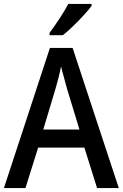

<svg xmlns="http://www.w3.org/2000/svg" viewBox="-20 -961 627 981"><path d="M476 0 411 -207H175L110 0H0L235 -716H351L587 0ZM322 -509Q317 -530 307 -564.5Q297 -599 292 -622Q287 -595 278.5 -562Q270 -529 264 -509L201 -299H386ZM448 -931Q434 -912 408 -883.5Q382 -855 353 -827Q324 -799 301 -781H233V-793Q257 -825 284 -866Q311 -907 329 -941H448Z"/></svg>

Font: Noto Sans Gurmukhi UI SemiCondensed Medium
Style: Regular
Weight: 500
Width: 4
Designer: Jelle Bosma - Monotype Design Team
Foundry: Monotype Imaging Inc.
Version: Version 2.004; ttfautohint (v1.8.4.7-5d5b)